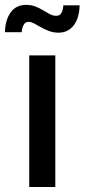

<svg xmlns="http://www.w3.org/2000/svg" viewBox="-53 -752 340 772"><path d="M64.5 0V-529.3H169.4V0ZM182.1 -620.6Q162.6 -620.6 145 -627Q127.4 -633.3 112.3 -642.1Q97.2 -650.9 84.5 -657.5Q71.8 -664.1 61.5 -664.1Q48.3 -664.1 41.7 -651.4Q35.2 -638.7 34.2 -622.6H-33.2Q-31.7 -672.4 -10 -702.4Q11.7 -732.4 52.7 -732.4Q72.8 -732.4 89.6 -725.8Q106.4 -719.2 120.6 -710.4Q134.8 -701.7 147.5 -695.1Q160.2 -688.5 172.9 -688.5Q186.5 -688.5 193.1 -698.5Q199.7 -708.5 201.7 -730.5H267.1Q266.1 -679.7 243.4 -650.1Q220.7 -620.6 182.1 -620.6Z"/></svg>

Font: Inter 24pt Medium
Style: Regular
Weight: 500
Designer: Rasmus Andersson
Foundry: rsms
Version: Version 4.001;git-66647c0bb